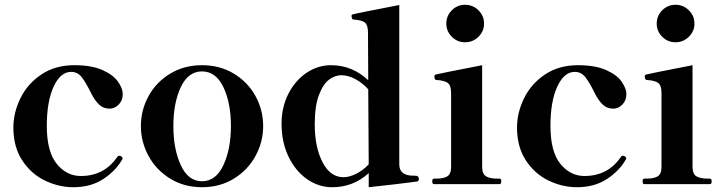

<svg xmlns="http://www.w3.org/2000/svg" viewBox="-20 -771 3030 804"><path d="M36 -237Q36 -299 65.5 -359.5Q95 -420 153 -459Q211 -498 291 -498Q364 -498 409.5 -477.5Q455 -457 474.5 -428.5Q494 -400 494 -377Q494 -350 477 -333Q460 -316 439 -316Q413 -316 395.5 -332.5Q378 -349 363 -378Q340 -425 322.5 -447.5Q305 -470 278 -470Q233 -470 204.5 -408Q176 -346 176 -244Q176 -136 217.5 -85Q259 -34 318 -34Q417 -34 471 -114Q475 -119 479 -119Q482 -119 486 -117Q493 -114 493 -108Q493 -104 491 -102Q464 -55 412 -21Q360 13 287 13Q226 13 168 -15Q110 -43 73 -99.5Q36 -156 36 -237Z M570 -243Q570 -310 602 -368.5Q634 -427 692.5 -462.5Q751 -498 826 -498Q901 -498 959.5 -462.5Q1018 -427 1050 -368.5Q1082 -310 1082 -243Q1082 -177 1050 -118Q1018 -59 959.5 -23Q901 13 826 13Q751 13 692.5 -23Q634 -59 602 -118Q570 -177 570 -243ZM947 -243Q947 -340 915.5 -406Q884 -472 826 -472Q768 -472 737 -406Q706 -340 706 -243Q706 -147 737 -79.5Q768 -12 826 -12Q884 -12 915.5 -79.5Q947 -147 947 -243Z M1734 -21Q1734 -13 1727 -11Q1698 -7 1635.5 0.5Q1573 8 1524 13V-46Q1459 13 1371 13Q1314 13 1265.5 -21Q1217 -55 1188 -115.5Q1159 -176 1159 -253Q1159 -322 1187.5 -378Q1216 -434 1263.5 -466Q1311 -498 1366 -498Q1455 -498 1522 -435L1521 -634Q1521 -666 1508 -676.5Q1495 -687 1461 -689Q1456 -689 1454 -694.5Q1452 -700 1452 -704Q1452 -710 1458 -711Q1463 -713 1534 -727Q1605 -741 1652 -750V-83Q1652 -62 1663 -50.5Q1674 -39 1697 -36Q1706 -35 1721 -35Q1734 -35 1734 -21ZM1524 -83 1522 -397Q1499 -423 1468.5 -439.5Q1438 -456 1409 -456Q1383 -456 1358 -437.5Q1333 -419 1315.5 -373Q1298 -327 1298 -250Q1298 -155 1330.5 -92Q1363 -29 1418 -29Q1443 -29 1472 -43.5Q1501 -58 1524 -83Z M1849 -672Q1849 -705 1872 -728Q1895 -751 1928 -751Q1960 -751 1983.5 -728Q2007 -705 2007 -672Q2007 -640 1983.5 -617Q1960 -594 1928 -594Q1895 -594 1872 -617Q1849 -640 1849 -672ZM1797 0Q1790 0 1790 -12Q1790 -23 1797 -23H1808Q1837 -23 1853 -32.5Q1869 -42 1869 -73V-381Q1869 -413 1855.5 -423.5Q1842 -434 1808 -436Q1799 -436 1799 -451Q1799 -458 1805 -459Q1815 -462 1999 -498V-73Q1999 -42 2015.5 -32.5Q2032 -23 2061 -23H2072Q2079 -23 2079 -12Q2079 0 2072 0Z M2145 -237Q2145 -299 2174.5 -359.5Q2204 -420 2262 -459Q2320 -498 2400 -498Q2473 -498 2518.5 -477.5Q2564 -457 2583.5 -428.5Q2603 -400 2603 -377Q2603 -350 2586 -333Q2569 -316 2548 -316Q2522 -316 2504.5 -332.5Q2487 -349 2472 -378Q2449 -425 2431.5 -447.5Q2414 -470 2387 -470Q2342 -470 2313.5 -408Q2285 -346 2285 -244Q2285 -136 2326.5 -85Q2368 -34 2427 -34Q2526 -34 2580 -114Q2584 -119 2588 -119Q2591 -119 2595 -117Q2602 -114 2602 -108Q2602 -104 2600 -102Q2573 -55 2521 -21Q2469 13 2396 13Q2335 13 2277 -15Q2219 -43 2182 -99.5Q2145 -156 2145 -237Z M2730 -672Q2730 -705 2753 -728Q2776 -751 2809 -751Q2841 -751 2864.5 -728Q2888 -705 2888 -672Q2888 -640 2864.5 -617Q2841 -594 2809 -594Q2776 -594 2753 -617Q2730 -640 2730 -672ZM2678 0Q2671 0 2671 -12Q2671 -23 2678 -23H2689Q2718 -23 2734 -32.5Q2750 -42 2750 -73V-381Q2750 -413 2736.5 -423.5Q2723 -434 2689 -436Q2680 -436 2680 -451Q2680 -458 2686 -459Q2696 -462 2880 -498V-73Q2880 -42 2896.5 -32.5Q2913 -23 2942 -23H2953Q2960 -23 2960 -12Q2960 0 2953 0Z"/></svg>

Font: Shippori Mincho ExtraBold
Style: Regular
Weight: 800
Designer: FONTDASU
Foundry: FONTDASU / Google Inc. / but / Adobe
Version: Version 3.110; ttfautohint (v1.8.3)